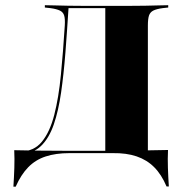

<svg xmlns="http://www.w3.org/2000/svg" viewBox="-20 -591 695 738"><path d="M246.8 -2.4Q194.4 -2.4 155.2 10.5Q116.1 23.4 88.3 52Q60.5 80.6 40.3 126.6H31.5Q33.9 90.3 35.1 54.4Q36.3 18.5 34.7 -13.7Q72.6 -12.9 123 -12.1Q173.4 -11.3 250 -11.3H546.8V-2.4ZM58.9 0V-8.9Q110.5 -8.9 141.1 -46.4Q171.8 -83.9 188.7 -150Q205.6 -216.1 214.1 -303.6Q222.6 -391.1 229 -492.7Q230.6 -518.5 226.6 -531.5Q222.6 -544.4 210.1 -550.4Q197.6 -556.5 174.2 -559.7L152.4 -562.1V-571Q167.7 -571 190.7 -570.2Q213.7 -569.4 241.9 -569Q270.2 -568.5 300 -568.5H312.1H466.9H478.2Q509.7 -568.5 537.5 -569Q565.3 -569.4 588.3 -570.2Q611.3 -571 626.6 -571V-562.1L604.8 -559.7Q581.5 -556.5 569.4 -550.4Q557.3 -544.4 552.8 -531.5Q548.4 -518.5 548.4 -492.7V-0.8L384.7 -7.3V-562.1L387.9 -559.7H241.1L243.5 -561.3Q237.9 -472.6 231.5 -389.5Q225 -306.5 214.9 -235.9Q204.8 -165.3 186.7 -112.5Q168.5 -59.7 137.5 -29.8Q106.5 0 58.9 0ZM371 -2.4 380.6 -11.3H410.5Q487.1 -12.1 537.9 -12.9Q588.7 -13.7 625.8 -14.5Q624.2 18.5 625.4 54Q626.6 89.5 629 125.8H620.2Q600.8 79.8 572.6 51.6Q544.4 23.4 505.2 10.1Q466.1 -3.2 413.7 -2.4Z"/></svg>

Font: Playfair 144pt SemiExpanded Black
Style: Regular
Weight: 900
Width: 6
Designer: Claus Eggers Sørensen
Foundry: Claus Eggers Sørensen
Version: Version 2.203